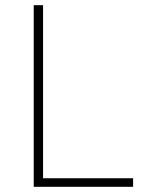

<svg xmlns="http://www.w3.org/2000/svg" viewBox="-20 -720 571 740"><path d="M110 -700H146V-33H493V0H110Z"/></svg>

Font: Overpass Thin
Style: Regular
Weight: 100
Designer: Delve Withrington, Thomas Jockin
Foundry: Delve Fonts
Version: Version 3.000;DELV;Overpass